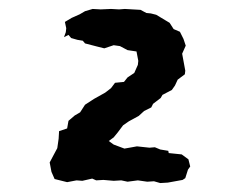

<svg xmlns="http://www.w3.org/2000/svg" viewBox="-20 -704 540 429"><path d="M102 -304 95 -320 91 -341 100 -358 108 -373 111 -394 112 -411 130 -417 133 -434 147 -446 159 -453 170 -470 190 -483 215 -497 228 -507 237 -519 257 -521 265 -531 280 -541 288 -559 289 -568 285 -589 265 -592 248 -601 234 -603 213 -596 197 -600 170 -607 165 -613 153 -615 139 -619 133 -626 123 -621 127 -632 128 -641 125 -655 140 -664 158 -672 170 -679 187 -684 205 -683 228 -684 246 -683 259 -684 294 -682 307 -675 317 -674 329 -671 349 -659 359 -653 368 -639 382 -633 390 -617 395 -602 387 -584 394 -546 393 -538 377 -526 371 -513 364 -503 343 -492 339 -485 322 -472 318 -464 302 -456 290 -445 268 -433 255 -424 243 -408 234 -397 223 -389 234 -381 258 -372 275 -375 286 -377 314 -374 326 -375 338 -370 356 -367 357 -362 386 -359 401 -348 405 -332 400 -325 394 -306 388 -302 355 -296 338 -295 324 -299 309 -298 288 -301 265 -298 251 -301 234 -300 211 -302 195 -301 186 -305 164 -300 151 -301 130 -297Z"/></svg>

Font: Winky Rough SemiBold
Style: Regular
Weight: 600
Designer: Simon Atzbach
Foundry: typofactur
Version: Version 1.206; ttfautohint (v1.8.4.7-5d5b)